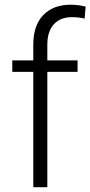

<svg xmlns="http://www.w3.org/2000/svg" viewBox="-20 -780 377 800"><path d="M177.2 0H118.7V-480.5H31.2V-528.3H118.7V-593.8Q118.7 -674.3 160.4 -717.3Q202.1 -760.3 274.4 -760.3Q307.1 -760.3 336.9 -752.4L332.5 -702.6Q308.6 -708.5 279.3 -708.5Q231.4 -708.5 204.3 -678.7Q177.2 -648.9 177.2 -593.8V-528.3H303.2V-480.5H177.2Z"/></svg>

Font: Vazirmatn FD ExtraLight
Style: Regular
Weight: 200
Designer: Saber Rastikerdar
Foundry: Saber Rastikerdar
Version: Version 33.003